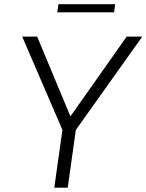

<svg xmlns="http://www.w3.org/2000/svg" viewBox="-20 -866 676 886"><path d="M268 -266.5 82.5 -697H151.5L305 -329L564.5 -697H636.5L330 -266.5L292.5 0H230.5ZM249.5 -846.5H511.5L506.5 -809H244.5Z"/></svg>

Font: HK Grotesk Light
Style: Italic
Weight: 300
Italic angle: -16°
Designer: Alfredo Marco Pradil
Foundry: Hanken Design Co.
Version: Version 3.001